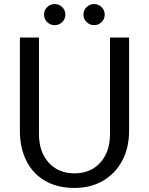

<svg xmlns="http://www.w3.org/2000/svg" viewBox="-20 -912 734 946"><path d="M347 14Q262 14 201.8 -21.2Q141.5 -56.5 109.8 -120Q78 -183.5 78 -268V-727H172V-252Q172 -163.5 219.8 -110.8Q267.5 -58 347 -58Q426.5 -58 474.2 -110.8Q522 -163.5 522 -252V-727H616V-268Q616 -183.5 582 -120Q548 -56.5 487.2 -21.2Q426.5 14 347 14ZM249 -788Q228 -788 212.5 -803.2Q197 -818.5 197 -840Q197 -862 212.5 -877Q228 -892 249 -892Q271 -892 286.5 -877Q302 -862 302 -840Q302 -818.5 286.5 -803.2Q271 -788 249 -788ZM444 -788Q422.5 -788 406.8 -803.2Q391 -818.5 391 -840Q391 -862 406.8 -877Q422.5 -892 444 -892Q465 -892 480.5 -877Q496 -862 496 -840Q496 -818.5 480.5 -803.2Q465 -788 444 -788Z"/></svg>

Font: Expletus Sans
Style: Regular
Weight: 400
Designer: Jasper de Waard
Foundry: Designtown
Version: Version 7.500